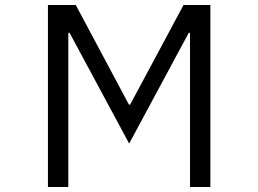

<svg xmlns="http://www.w3.org/2000/svg" viewBox="-20 -753 1040 773"><path d="M255 0H173V-733H285L499 -332H504L719 -733H827V0H745V-621H740L500 -175L260 -621H255Z"/></svg>

Font: IBM Plex Sans JP
Style: Regular
Weight: 400
Designer: Mike Abbink; Paul van der Laan; Pieter van Rosmalen; Wujin Sim; Yejin Wi; Jinhee Kim; Boomi Park; Yona Kim; Kichan Ma
Foundry: Sandoll Inc.
Version: Version 1.001